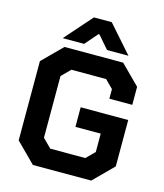

<svg xmlns="http://www.w3.org/2000/svg" viewBox="-130 -1004 937 1100"><g transform="rotate(15 338.0 -453.5)"><path d="M55 -115V-585L170 -700H518L631 -587V-480H495V-537L448 -584H242L191 -533V-167L242 -116H450L499 -165V-274H349V-390H631V-115L516 0H170ZM289 -907H395L537 -746H410L345 -821H339L274 -746H147Z"/></g></svg>

Font: Chakra Petch
Style: Bold
Weight: 700
Designer: Katatrad Aksorn Co.,Ltd.
Foundry: Cadson Demak Co.,Ltd.
Version: Version 1.000; ttfautohint (v1.6)